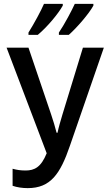

<svg xmlns="http://www.w3.org/2000/svg" viewBox="-20 -960 570 991"><path d="M284 -792V-780H335C376 -816 440 -890 462 -931V-940H366C351 -907 315 -838 284 -792ZM127 -792V-780H175C223 -820 281 -889 304 -931V-940H207C192 -905 157 -840 127 -792ZM123 11C241 11 291 -62 341 -208L516 -714H408L302 -368C293 -337 283 -305 277 -275H272C265 -304 254 -339 244 -369L127 -714H14L221 -169C192 -97 158 -80 112 -80C86 -80 67 -83 45 -89V-1C68 7 96 11 123 11Z"/></svg>

Font: Noto Sans Mono Condensed Medium
Style: Regular
Weight: 500
Width: 3
Designer: Monotype Design Team
Foundry: Monotype Imaging Inc.
Version: Version 2.014